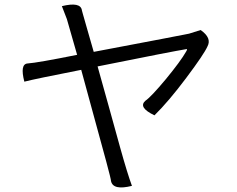

<svg xmlns="http://www.w3.org/2000/svg" viewBox="-20 -797 1040 844"><path d="M252 -770Q334 -790 340 -752Q338 -757 361 -677Q384 -598 392 -569Q778 -642 811 -649L862 -665Q912 -630 892 -593Q877 -559 799 -455Q722 -352 659 -290Q586 -325 619 -354Q644 -371 709 -449Q774 -528 798 -570Q806 -583 799 -581Q742 -572 409 -505Q429 -433 459 -326Q489 -220 508 -149Q540 -34 560 20Q477 41 468 -1Q468 -9 447 -87Q426 -166 337 -490Q133 -450 87 -438Q67 -515 101 -518Q145 -521 319 -556Q284 -680 274 -713L252 -770Z"/></svg>

Font: Swei Half Moon CJK TC
Style: DemiLight
Weight: 350
Version: Version 2.125